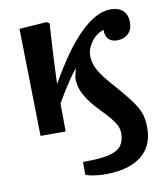

<svg xmlns="http://www.w3.org/2000/svg" viewBox="-84 -596 786 896"><g transform="rotate(-10 309.0 -148.0)"><path d="M342 229Q325 229 307 227Q289 225 274 222Q259 219 250 215V154H259Q330 154 372 144.5Q414 135 431.5 112.5Q449 90 449 54Q449 36 442 19.5Q435 3 417.5 -19Q400 -41 368 -73Q347 -95 331 -115.5Q315 -136 304 -156Q293 -176 288 -195Q283 -214 283 -231Q283 -236 283 -237Q283 -238 282.5 -238Q282 -238 282.5 -239Q283 -240 284 -244Q285 -248 287 -257.5Q289 -267 293 -283Q275 -261 258.5 -236.5Q242 -212 226 -186.5Q210 -161 194 -133L195 0H76L66 -509L196 -518L209 -510Q206 -464 203.5 -424.5Q201 -385 199.5 -351.5Q198 -318 196.5 -286.5Q195 -255 194 -225Q235 -297 274.5 -353Q314 -409 353 -447.5Q392 -486 428.5 -505.5Q465 -525 499 -525Q537 -525 558 -505.5Q579 -486 579 -450Q579 -416 559 -396.5Q539 -377 506 -377Q479 -377 464.5 -393Q450 -409 452 -436Q436 -432 421 -421.5Q406 -411 394.5 -396Q383 -381 376 -363.5Q369 -346 369 -329Q369 -312 372.5 -296.5Q376 -281 385.5 -263Q395 -245 413.5 -220.5Q432 -196 462 -163Q496 -124 518 -95.5Q540 -67 552 -44.5Q564 -22 568.5 0.5Q573 23 573 49Q573 107 546.5 147Q520 187 468.5 208Q417 229 342 229Z"/></g></svg>

Font: Literata 18pt SemiBold
Style: Regular
Weight: 600
Designer: Latin by Veronika Burian and Jose Scaglione. Greek by Irene Vlachou. Cyrillic by Vera Evstafieva.
Foundry: TypeTogether
Version: Version 3.103;gftools[0.9.29]